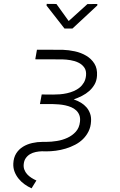

<svg xmlns="http://www.w3.org/2000/svg" viewBox="-20 -789 627 1007"><path d="M258.3 -293Q275.4 -293 294.2 -294.4Q313 -295.9 331.5 -300Q350.1 -304.2 367.2 -311.5Q384.3 -318.8 397.7 -329.8Q411.1 -340.8 420.2 -356.4Q429.2 -372.1 431.2 -393.1Q433.6 -418.5 422.1 -434.8Q410.6 -451.2 391.6 -460.4Q372.6 -469.7 349.9 -473.4Q327.1 -477.1 307.6 -477.5L165 -478L173.8 -528.3L309.1 -527.8Q339.8 -526.9 372.6 -519.8Q405.3 -512.7 432.1 -496.8Q459 -481 475.1 -455.3Q491.2 -429.7 488.8 -392.1Q487.3 -366.2 476.1 -346.4Q464.8 -326.7 448 -311.8Q431.2 -296.9 409.9 -286.1Q388.7 -275.4 366.7 -267.6Q387.2 -260.7 404.3 -250.5Q421.4 -240.2 433.6 -226.1Q445.8 -211.9 452.4 -193.6Q459 -175.3 457.5 -152.8Q456.1 -123.5 444.6 -100.3Q433.1 -77.1 415.3 -59.6Q397.5 -42 374 -29.8Q350.6 -17.6 325 -9.8Q299.3 -2 272.7 1.5Q246.1 4.9 221.7 4.9L199.7 4.4Q183.6 4.9 167.2 8.3Q150.9 11.7 137.7 19.5Q124.5 27.3 115.5 40Q106.4 52.7 104.5 70.8Q102.5 87.4 107.7 100.8Q112.8 114.3 122.3 124.8Q131.8 135.3 144.8 143.6Q157.7 151.9 170.9 157.7L145.5 198.7Q126 189.9 108.4 177.2Q90.8 164.6 77.4 147.9Q64 131.3 56.4 111.6Q48.8 91.8 49.8 68.8Q51.3 37.6 64.9 15.9Q78.6 -5.9 100.3 -19.3Q122.1 -32.7 148.9 -38.8Q175.8 -44.9 203.1 -44.9H222.7Q248.5 -44.9 278.1 -49.6Q307.6 -54.2 333.5 -66.2Q359.4 -78.1 377.7 -98.4Q396 -118.7 399.4 -149.9Q401.9 -170.4 396.2 -185.1Q390.6 -199.7 379.6 -210Q368.7 -220.2 353.8 -226.6Q338.9 -232.9 322 -236.6Q305.2 -240.2 288.1 -241.5Q271 -242.7 255.9 -243.2H189.5L198.7 -293.5ZM340.3 -678.7 438.5 -767.6 490.7 -768.1 490.2 -760.3 359.9 -639.2H318.4L224.1 -759.8L225.1 -768.6L275.9 -768.1Z"/></svg>

Font: Roboto Mono Light
Style: Italic
Weight: 300
Designer: Google
Version: Version 2.000985; 2015; ttfautohint (v1.3)